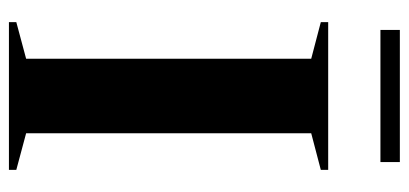

<svg xmlns="http://www.w3.org/2000/svg" viewBox="-263 -653 916 430"><g transform="rotate(90 195.0 -438.0)"><path d="M360.5 -16.5V0H29.5V-16.5L111.5 -38.5V-677L29.5 -698.5V-715H360.5V-698.5L278.5 -677V-38.5ZM47 -832V-875.5H343V-832Z"/></g></svg>

Font: Newsreader 72pt SemiBold
Style: Regular
Weight: 600
Designer: Hugues Gentile
Foundry: Production Type
Version: Version 1.003; ttfautohint (v1.8.3)